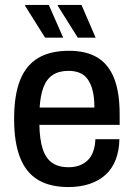

<svg xmlns="http://www.w3.org/2000/svg" viewBox="-20 -743 540 775"><path d="M256 12Q182 12 133.5 -17Q85 -46 61 -107Q37 -168 37 -263Q37 -360 61.5 -420.5Q86 -481 135 -509.5Q184 -538 259 -538Q327 -538 372 -511.5Q417 -485 440 -428.5Q463 -372 463 -281V-239H139Q140 -181 152 -143Q164 -105 189.5 -86.5Q215 -68 257 -68Q282 -68 301.5 -75.5Q321 -83 335 -97Q349 -111 356.5 -132.5Q364 -154 365 -181H462Q461 -135 447 -98.5Q433 -62 406 -37.5Q379 -13 341 -0.5Q303 12 256 12ZM140 -309H361Q361 -349 354 -377Q347 -405 334 -423Q321 -441 301.5 -449Q282 -457 257 -457Q218 -457 193 -440.5Q168 -424 155.5 -391Q143 -358 140 -309ZM294 -591 213 -720 214 -723H309L366 -591ZM162 -591 81 -720 82 -723H177L235 -591Z"/></svg>

Font: Archivo SemiCondensed Medium
Style: Regular
Weight: 500
Width: 4
Designer: Hector Gatti
Foundry: Omnibus-Type
Version: Version 2.001